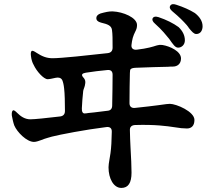

<svg xmlns="http://www.w3.org/2000/svg" viewBox="-20 -843 1040 943"><path d="M811 -652C830 -625 840 -609 855 -609C871 -609 888 -622 888 -645C888 -669 877 -691 857 -710C831 -729 797 -746 758 -759C744 -763 735 -762 730 -754C726 -747 729 -737 741 -727C777 -695 795 -671 811 -652ZM38 -276C41 -260 45 -241 50 -227C64 -194 111 -146 147 -146C158 -146 171 -151 191 -158C192 -159 196 -160 198 -161C209 -164 219 -168 235 -172C274 -182 398 -206 503 -219C520 -221 530 -213 529 -195L527 -137C525 -102 521 -77 517 -56C515 -44 513 -32 513 -21C513 34 538 80 576 80C610 80 626 55 626 5C626 -23 624 -70 621 -120C619 -146 619 -175 618 -203C617 -219 626 -228 643 -229C742 -232 798 -224 838 -218C862 -214 880 -212 898 -212C918 -212 935 -223 935 -254C935 -295 846 -333 814 -333C804 -333 792 -331 770 -328C766 -327 760 -327 755 -326C729 -323 695 -318 643 -313C626 -311 616 -320 616 -336C616 -391 617 -443 618 -485C618 -489 619 -493 619 -497C619 -504 627 -509 643 -510C706 -513 767 -514 805 -515C814 -516 822 -516 829 -516C852 -516 869 -530 869 -556C869 -591 815 -616 778 -622C767 -623 761 -623 755 -621C753 -620 751 -620 747 -619C732 -614 704 -605 652 -599C634 -597 623 -606 626 -624C627 -634 629 -645 632 -657C635 -668 640 -679 644 -687C649 -697 653 -705 653 -720C653 -757 584 -785 534 -787C516 -788 496 -783 474 -777C460 -772 453 -764 453 -754C453 -744 460 -736 476 -732C510 -724 527 -717 530 -696C533 -676 533 -648 533 -609C533 -593 525 -584 509 -582C412 -571 280 -557 238 -557C208 -557 185 -567 159 -584C147 -592 140 -595 136 -593C132 -590 130 -583 132 -568C134 -550 139 -535 145 -525C160 -492 195 -454 214 -454C222 -454 236 -457 254 -461C268 -464 280 -461 286 -449C290 -439 293 -427 295 -408C298 -383 299 -339 299 -298C299 -282 291 -273 275 -271C207 -263 150 -257 129 -257C102 -257 81 -272 65 -288C55 -298 48 -303 44 -301C39 -298 37 -290 38 -276ZM402 -486C435 -491 472 -496 507 -499C524 -501 533 -493 533 -476C533 -432 532 -378 531 -325C531 -309 523 -300 508 -299C488 -297 466 -294 443 -291L414 -288C408 -287 403 -286 398 -286C387 -284 381 -294 382 -311C383 -341 386 -368 388 -389C388 -394 389 -398 390 -402C393 -412 397 -419 398 -430C399 -433 399 -437 399 -441C399 -449 395 -457 388 -464C378 -476 383 -483 402 -486ZM827 -787C862 -758 881 -738 897 -720C904 -712 906 -708 908 -705C923 -687 932 -676 944 -676C965 -676 975 -694 975 -714C975 -740 959 -762 937 -779C911 -795 882 -808 845 -820C830 -825 821 -823 816 -815C811 -806 815 -797 827 -787Z"/></svg>

Font: 寒蝉锦书宋Pro Soft
Style: Regular
Weight: 700
Designer: 寒蝉锦书宋{Warren} 思源宋体{Ryoko NISHIZUKA 西塚涼子 (kana & ideographs); Frank Grießhammer (Latin, Greek & Cyrillic); Wenlong ZHANG 
Foundry: Adobe & ChillType
Version: Version 2.000;Glyphs 3.1.1 (3135)